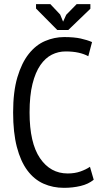

<svg xmlns="http://www.w3.org/2000/svg" viewBox="-20 -890 498 922"><path d="M430 -27Q405 -6 367 3Q329 12 287 12Q234 12 189 -8Q144 -28 111.5 -71.5Q79 -115 61 -184Q43 -253 43 -350Q43 -450 63.5 -519Q84 -588 118 -631Q152 -674 196.5 -693Q241 -712 288 -712Q336 -712 367.5 -705Q399 -698 422 -688L404 -620Q384 -631 357 -637Q330 -643 295 -643Q260 -643 229 -627.5Q198 -612 174 -577.5Q150 -543 136 -487Q122 -431 122 -350Q122 -204 172 -130.5Q222 -57 305 -57Q339 -57 366 -66.5Q393 -76 412 -89ZM308 -746H255L153 -849V-870H222L269 -820L283 -786L298 -819L348 -870H414V-848Z"/></svg>

Font: PT Sans Narrow
Style: Regular
Weight: 400
Width: 3
Designer: A.Korolkova, O.Umpeleva, V.Yefimov
Foundry: ParaType Ltd
Version: Version 2.003W OFL